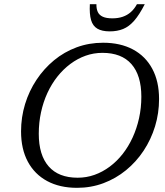

<svg xmlns="http://www.w3.org/2000/svg" viewBox="-20 -891 793 921"><path d="M166 -249.5Q166 -147 213.5 -92.8Q261 -38.5 352.5 -38.5Q394.5 -38.5 433.2 -52.2Q472 -66 506.2 -91.5Q540.5 -117 568.2 -152.2Q596 -187.5 616 -231Q636 -274.5 647 -324Q658 -373.5 658 -427Q658 -529.5 610.5 -583.5Q563 -637.5 471.5 -637.5Q429.5 -637.5 390.8 -623.8Q352 -610 317.8 -584.5Q283.5 -559 255.5 -523.8Q227.5 -488.5 207.5 -445.2Q187.5 -402 176.8 -352.5Q166 -303 166 -249.5ZM743 -416Q743 -348 723.8 -285Q704.5 -222 669 -168.2Q633.5 -114.5 584.5 -74.5Q535.5 -34.5 476 -12.2Q416.5 10 349.5 10Q266.5 10 206.2 -22.5Q146 -55 113.5 -115.5Q81 -176 81 -260.5Q81 -328.5 100.2 -391.5Q119.5 -454.5 155 -508Q190.5 -561.5 239.2 -601.8Q288 -642 347.5 -664Q407 -686 474.5 -686Q557.5 -686 617.8 -653.8Q678 -621.5 710.5 -561Q743 -500.5 743 -416ZM519 -803Q546.5 -803 568.5 -810.5Q590.5 -818 607.5 -833Q624.5 -848 637 -871H674.5Q648.5 -820 623.8 -791.8Q599 -763.5 570.8 -752Q542.5 -740.5 506.5 -740.5Q469 -740.5 447 -753.5Q425 -766.5 416.8 -795Q408.5 -823.5 411 -871H442.5Q442 -849 449 -833.8Q456 -818.5 473 -810.8Q490 -803 519 -803Z"/></svg>

Font: Newsreader 16pt 16pt
Style: Italic
Weight: 400
Italic angle: -17°
Version: Version 1.003